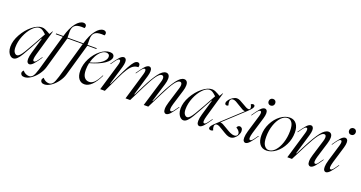

<svg xmlns="http://www.w3.org/2000/svg" viewBox="-46 -1595 4922 2617"><g transform="rotate(20 2414.5 -286.5)"><path d="M295 -271 391 -444Q358 -475 336.5 -488.5Q315 -502 291 -502Q245 -502 193 -447.5Q141 -393 106.5 -308.5Q72 -224 72 -142Q72 -94 89 -70Q106 -46 128 -46Q147 -46 168 -68Q189 -90 216.5 -135Q244 -180 295 -271ZM321 -520Q346 -520 367.5 -511Q389 -502 413 -488.5Q437 -475 445 -470L475 -518H480L374 -149Q360 -100 360 -75Q360 -46 378 -46Q392 -46 409 -65.5Q426 -85 462 -138H471Q425 -68 390 -28Q355 12 327 12Q311 12 300 -3Q289 -18 289 -51Q289 -89 306 -148L371 -371H363L305 -266L283 -225Q233 -135 205.5 -89Q178 -43 150.5 -15.5Q123 12 95 12Q72 12 51.5 -5Q31 -22 18 -53.5Q5 -85 5 -127Q5 -213 56.5 -305.5Q108 -398 183 -459Q258 -520 321 -520Z M287 118Q326 165 379 165Q411 165 433 138Q455 111 478 33L630 -496H529V-508H634Q670 -635 724 -704Q778 -773 833 -773Q853 -773 864.5 -762.5Q876 -752 876 -736Q876 -723 869 -709Q847 -711 827 -711Q755 -711 724.5 -681.5Q694 -652 694 -590Q694 -536 695 -508H828V-496H697L564 -32Q548 24 508.5 78Q469 132 419 166Q369 200 324 200Q297 200 282.5 187.5Q268 175 268 157Q268 137 287 118Z M577 118Q616 165 669 165Q701 165 723 138Q745 111 768 33L920 -496H819V-508H924Q960 -635 1014 -704Q1068 -773 1123 -773Q1143 -773 1154.5 -762.5Q1166 -752 1166 -736Q1166 -723 1159 -709Q1137 -711 1117 -711Q1045 -711 1014.5 -681.5Q984 -652 984 -590Q984 -536 985 -508H1118V-496H987L854 -32Q838 24 798.5 78Q759 132 709 166Q659 200 614 200Q587 200 572.5 187.5Q558 175 558 157Q558 137 577 118Z M1308 -520Q1340 -520 1356 -506Q1372 -492 1372 -469Q1372 -422 1301.5 -371.5Q1231 -321 1090 -281Q1079 -232 1079 -183Q1079 -110 1105 -75.5Q1131 -41 1176 -41Q1214 -41 1249 -74.5Q1284 -108 1323 -187H1331Q1235 12 1126 12Q1074 12 1043 -29Q1012 -70 1012 -145Q1012 -237 1057.5 -324Q1103 -411 1172 -465.5Q1241 -520 1308 -520ZM1312 -452Q1312 -474 1299 -485.5Q1286 -497 1262 -497Q1229 -497 1195 -470Q1161 -443 1134 -396Q1107 -349 1093 -292Q1207 -324 1259.5 -367Q1312 -410 1312 -452Z M1479 -441Q1479 -468 1462 -468Q1446 -468 1428 -447Q1410 -426 1372 -370H1363Q1413 -444 1447 -482Q1481 -520 1511 -520Q1527 -520 1538 -506Q1549 -492 1549 -463Q1549 -433 1536 -388L1455 -116H1463L1517 -232Q1571 -347 1604.5 -408Q1638 -469 1662 -494.5Q1686 -520 1710 -520Q1726 -520 1735 -509.5Q1744 -499 1744 -481Q1744 -471 1741 -459Q1701 -459 1669 -438.5Q1637 -418 1603.5 -368.5Q1570 -319 1527 -227L1421 0H1354L1471 -395Q1479 -422 1479 -441Z M1846 -441Q1846 -468 1829 -468Q1813 -468 1795 -447Q1777 -426 1739 -370H1730Q1780 -444 1814 -482Q1848 -520 1878 -520Q1894 -520 1904.5 -506Q1915 -492 1915 -463Q1915 -433 1902 -388L1814 -93H1822L1891 -232Q1960 -370 2016.5 -445Q2073 -520 2123 -520Q2146 -520 2161 -503Q2176 -486 2176 -449Q2176 -412 2161 -364L2078 -93H2085L2154 -232Q2223 -370 2279.5 -445Q2336 -520 2386 -520Q2409 -520 2424 -503Q2439 -486 2439 -449Q2439 -412 2424 -364L2358 -149Q2344 -101 2344 -77Q2344 -46 2362 -46Q2377 -46 2392.5 -64Q2408 -82 2446 -138H2455Q2408 -67 2374 -27.5Q2340 12 2311 12Q2295 12 2284 -3Q2273 -18 2273 -49Q2273 -89 2291 -147L2361 -375Q2371 -406 2371 -428Q2371 -449 2362.5 -458.5Q2354 -468 2341 -468Q2311 -468 2270.5 -414Q2230 -360 2164 -227L2051 0H1985L2098 -375Q2108 -406 2108 -428Q2108 -449 2099.5 -458.5Q2091 -468 2078 -468Q2048 -468 2007.5 -414Q1967 -360 1901 -227L1788 0H1721L1838 -395Q1846 -422 1846 -441Z M2763 -271 2859 -444Q2826 -475 2804.5 -488.5Q2783 -502 2759 -502Q2713 -502 2661 -447.5Q2609 -393 2574.5 -308.5Q2540 -224 2540 -142Q2540 -94 2557 -70Q2574 -46 2596 -46Q2615 -46 2636 -68Q2657 -90 2684.5 -135Q2712 -180 2763 -271ZM2789 -520Q2814 -520 2835.5 -511Q2857 -502 2881 -488.5Q2905 -475 2913 -470L2943 -518H2948L2842 -149Q2828 -100 2828 -75Q2828 -46 2846 -46Q2860 -46 2877 -65.5Q2894 -85 2930 -138H2939Q2893 -68 2858 -28Q2823 12 2795 12Q2779 12 2768 -3Q2757 -18 2757 -51Q2757 -89 2774 -148L2839 -371H2831L2773 -266L2751 -225Q2701 -135 2673.5 -89Q2646 -43 2618.5 -15.5Q2591 12 2563 12Q2540 12 2519.5 -5Q2499 -22 2486 -53.5Q2473 -85 2473 -127Q2473 -213 2524.5 -305.5Q2576 -398 2651 -459Q2726 -520 2789 -520Z M3309 -391V-392Q3291 -392 3270 -403Q3249 -414 3211 -438Q3173 -463 3149 -475Q3125 -487 3104 -487Q3086 -487 3074.5 -475Q3063 -463 3063 -439Q3063 -419 3072 -389Q3061 -380 3049 -380Q3037 -380 3029.5 -387Q3022 -394 3022 -407Q3022 -429 3042.5 -456Q3063 -483 3093.5 -501.5Q3124 -520 3151 -520Q3172 -520 3196.5 -508.5Q3221 -497 3257 -475Q3288 -456 3309 -445.5Q3330 -435 3347 -435Q3369 -435 3369 -461Q3369 -480 3353 -508Q3367 -520 3384 -520Q3395 -520 3402 -514Q3409 -508 3409 -497Q3409 -482 3393.5 -461Q3378 -440 3338 -403L3050 -136V-134Q3067 -134 3088 -123.5Q3109 -113 3148 -89Q3193 -61 3224.5 -46Q3256 -31 3284 -31Q3306 -31 3319 -42.5Q3332 -54 3332 -72Q3332 -92 3317 -110.5Q3302 -129 3277 -143Q3281 -157 3291.5 -166Q3302 -175 3317 -175Q3335 -175 3347.5 -160.5Q3360 -146 3360 -119Q3360 -90 3343.5 -59.5Q3327 -29 3299.5 -8.5Q3272 12 3242 12Q3215 12 3186.5 -2Q3158 -16 3112 -45Q3074 -69 3053 -79.5Q3032 -90 3015 -90Q2999 -90 2989.5 -80Q2980 -70 2980 -50Q2980 -26 2993 2Q2977 12 2962 12Q2947 12 2938.5 5Q2930 -2 2930 -14Q2930 -28 2944 -47Q2958 -66 2996 -101Z M3555 -520Q3572 -520 3583 -506Q3594 -492 3594 -463Q3594 -433 3581 -388L3509 -149Q3495 -100 3495 -75Q3495 -46 3513 -46Q3527 -46 3544 -65.5Q3561 -85 3597 -138H3606Q3560 -68 3525 -28Q3490 12 3462 12Q3446 12 3435 -3Q3424 -18 3424 -51Q3424 -89 3441 -148L3515 -395Q3523 -422 3523 -441Q3523 -468 3506 -468Q3490 -468 3472 -447Q3454 -426 3416 -370H3407Q3457 -444 3491 -482Q3525 -520 3555 -520ZM3567 -631Q3567 -653 3581 -667Q3595 -681 3616 -681Q3637 -681 3649.5 -668Q3662 -655 3662 -634Q3662 -612 3648 -598Q3634 -584 3612 -584Q3592 -584 3579.5 -597Q3567 -610 3567 -631Z M3766 12Q3703 12 3668 -33.5Q3633 -79 3633 -163Q3633 -255 3675 -337.5Q3717 -420 3783.5 -470Q3850 -520 3919 -520Q3979 -520 4014.5 -475.5Q4050 -431 4050 -349Q4050 -256 4009 -172.5Q3968 -89 3902 -38.5Q3836 12 3766 12ZM3794 -4Q3843 -4 3886 -51Q3929 -98 3955 -177.5Q3981 -257 3981 -349Q3981 -431 3955.5 -467.5Q3930 -504 3892 -504Q3842 -504 3798.5 -458Q3755 -412 3728.5 -333.5Q3702 -255 3702 -164Q3702 -81 3728.5 -42.5Q3755 -4 3794 -4Z M4193 -441Q4193 -468 4176 -468Q4160 -468 4142 -447Q4124 -426 4086 -370H4077Q4127 -444 4161 -482Q4195 -520 4225 -520Q4241 -520 4252 -506Q4263 -492 4263 -463Q4263 -433 4250 -388L4162 -93H4170L4241 -232Q4313 -372 4370 -446Q4427 -520 4479 -520Q4503 -520 4518 -503.5Q4533 -487 4533 -451Q4533 -416 4517 -364L4451 -149Q4437 -101 4437 -77Q4437 -46 4455 -46Q4470 -46 4485.5 -64Q4501 -82 4539 -138H4548Q4501 -67 4467 -27.5Q4433 12 4404 12Q4388 12 4376.5 -3Q4365 -18 4365 -50Q4365 -90 4383 -147L4453 -375Q4463 -408 4463 -429Q4463 -468 4434 -468Q4403 -468 4361 -413.5Q4319 -359 4251 -227L4135 0H4068L4185 -395Q4193 -422 4193 -441Z M4722 -520Q4739 -520 4750 -506Q4761 -492 4761 -463Q4761 -433 4748 -388L4676 -149Q4662 -100 4662 -75Q4662 -46 4680 -46Q4694 -46 4711 -65.5Q4728 -85 4764 -138H4773Q4727 -68 4692 -28Q4657 12 4629 12Q4613 12 4602 -3Q4591 -18 4591 -51Q4591 -89 4608 -148L4682 -395Q4690 -422 4690 -441Q4690 -468 4673 -468Q4657 -468 4639 -447Q4621 -426 4583 -370H4574Q4624 -444 4658 -482Q4692 -520 4722 -520ZM4734 -631Q4734 -653 4748 -667Q4762 -681 4783 -681Q4804 -681 4816.5 -668Q4829 -655 4829 -634Q4829 -612 4815 -598Q4801 -584 4779 -584Q4759 -584 4746.5 -597Q4734 -610 4734 -631Z"/></g></svg>

Font: Nyght Serif Light Italic
Style: Regular
Weight: 300
Italic angle: -16°
Designer: Maksym Kobuzan
Version: Version 0.410